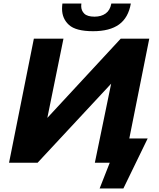

<svg xmlns="http://www.w3.org/2000/svg" viewBox="-20 -918 896 1083"><path d="M171 -700H338L247 -253L661 -700H822L682 0H515L607 -446L192 0H31ZM505 -742Q408 -742 369 -777.5Q330 -813 330 -868.5Q330 -882.5 332 -898H439Q438 -890.5 438 -884Q438 -858 455.5 -841Q473 -824 513 -824Q551 -824 576 -842Q601 -860 608 -898H718Q704 -818 651.5 -780Q599 -742 505 -742ZM542 145 599 0H515L545 -137H813L676 145Z"/></svg>

Font: Argentum Sans SemiBold
Style: Italic
Weight: 600
Italic angle: -11°
Designer: Julieta Ulanovsky (font), Cristiano Sobral (main changes and remaster)
Foundry: Julieta Ulanovsky (font), Cristiano Sobral (main changes and remaster)
Version: Version 2.007;June 15, 2022;FontCreator 14.0.0.2814 64-bit; 